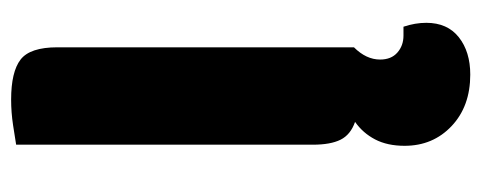

<svg xmlns="http://www.w3.org/2000/svg" viewBox="-280 -377 865 345"><g transform="rotate(-90 152.5 -204.5)"><path d="M63 90Q63 59 74.5 37Q86 15 106 1Q83 -7 74 -25Q65 -43 65 -75V-608Q77 -610 100 -613.5Q123 -617 146 -617Q196 -617 218 -600Q240 -583 240 -534V-1Q218 21 218 46Q218 66 230.5 77Q243 88 261 88H277Q284 109 284 129Q284 167 258 187.5Q232 208 191 208Q134 208 98.5 174.5Q63 141 63 90Z"/></g></svg>

Font: Baloo Bhaina 2 ExtraBold
Style: Regular
Weight: 800
Designer: Yesha Goshar, Manish Minz, Shuchita Grover and Ek Type
Foundry: Ek Type
Version: Version 1.640;hotconv 1.0.111;makeotfexe 2.5.65597; ttfautoh